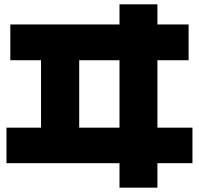

<svg xmlns="http://www.w3.org/2000/svg" viewBox="-20 -830 920 889"><path d="M533.3 38.9V-74.4H10V-238.9H170V-551.1H27.8V-716.7H533.3V-810H708.9V-716.7H853.3V-551.1H708.9V-238.9H871.1V-74.4H708.9V38.9ZM346.7 -238.9H533.3V-551.1H346.7Z"/></svg>

Font: Paperlogy 9 Black
Style: Regular
Weight: 900
Designer: redesigned by Lee Juim, glyphs from Gmarket Sans & Montserrat
Foundry: PT&
Version: Version 1.001